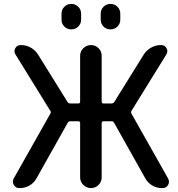

<svg xmlns="http://www.w3.org/2000/svg" viewBox="-20 -960 910 980"><path d="M494 -890Q494 -911 508.5 -925.5Q523 -940 544 -940Q565 -940 579.5 -925.5Q594 -911 594 -890V-860Q594 -839 579.5 -824.5Q565 -810 544 -810Q523 -810 508.5 -824.5Q494 -839 494 -860ZM294 -890Q294 -911 308.5 -925.5Q323 -940 344 -940Q365 -940 379.5 -925.5Q394 -911 394 -890V-860Q394 -839 379.5 -824.5Q365 -810 344 -810Q323 -810 308.5 -824.5Q294 -839 294 -860ZM78 0Q60 0 50.5 -16Q41 -32 50 -49L237 -380Q242 -388 237 -394L59 -682Q49 -698 58 -714Q67 -730 86 -730H87Q114 -730 137 -717Q160 -704 174 -682L325 -439Q330 -432 338 -432H380Q389 -432 389 -441V-675Q389 -698 405.5 -714Q422 -730 444.5 -730Q467 -730 483 -714Q499 -698 499 -675V-441Q499 -432 508 -432H550Q558 -432 563 -439L714 -682Q728 -704 751.5 -717Q775 -730 801 -730H802Q821 -730 830 -714Q839 -698 829 -682L651 -394Q647 -388 651 -380L838 -49Q847 -32 838 -16Q829 0 810 0H806Q780 0 757.5 -13Q735 -26 722 -49L562 -334Q558 -341 550 -341H508Q499 -341 499 -332V-55Q499 -32 483 -16Q467 0 444.5 0Q422 0 405.5 -16Q389 -32 389 -55V-332Q389 -341 380 -341H338Q330 -341 326 -334L166 -49Q153 -26 130.5 -13Q108 0 82 0Z"/></svg>

Font: Rounded Mplus 1c Medium
Style: Regular
Weight: 500
Version: Version 1.059.20150529